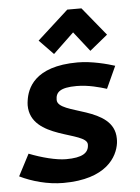

<svg xmlns="http://www.w3.org/2000/svg" viewBox="-90 -759 591 811"><g transform="rotate(-5 205.0 -354.0)"><path d="M94 -598 154 -536 242 -620 308 -536 384 -598 286 -718H226ZM166 -89C125 -89 63 -105 10 -126L-38 -34C13 -9 80 10 146 10C329 10 378 -81 386 -138C387 -145 387 -151 387 -157C387 -298 148 -277 148 -342C148 -374 166 -393 237 -393C287 -393 335 -379 364 -370L407 -464C376 -474 310 -492 250 -492C64 -492 33 -398 26 -351C25 -344 24 -337 24 -330C24 -183 263 -200 263 -143C263 -107 235 -89 166 -89Z"/></g></svg>

Font: Cantarell
Style: BoldOblique
Weight: 700
Italic angle: -8°
Designer: Dave Crossland
Version: Version 0.024